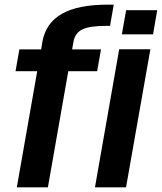

<svg xmlns="http://www.w3.org/2000/svg" viewBox="-20 -808 698 828"><path d="M52.5 0 140.5 -501H47L63.5 -595H157.5L163 -629Q177.5 -708.5 246.5 -748.2Q315.5 -788 446 -788H470.5L454.5 -696.5H438.5Q366 -696.5 334.8 -681Q303.5 -665.5 297 -628.5L291 -595H415.5L399 -501H274.5L186.5 0ZM389.5 0 494 -595.5H628.5L523.5 0ZM524 -764H658L640 -660H505.5Z"/></svg>

Font: Anybody SemiBold
Style: Italic
Weight: 600
Italic angle: -10°
Designer: Tyler Finck
Foundry: Etcetera Type Company
Version: Version 1.010; ttfautohint (v1.8.3) -l 8 -r 50 -G 200 -x 14 